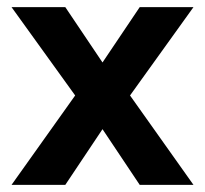

<svg xmlns="http://www.w3.org/2000/svg" viewBox="-20 -520 577 540"><path d="M191.4 -251.5 12.4 -500H163.6L268.3 -344.3L373 -500H524.2L345.7 -251.5L524.2 0H373L268.3 -156.7L163.6 0H12.4Z"/></svg>

Font: AF Albert Sans Medium
Style: Regular
Weight: 500
Designer: Andreas Rasmussen
Foundry: a.Foundry
Version: Version 1.300;Glyphs 3.2 (3231)